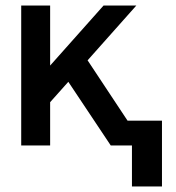

<svg xmlns="http://www.w3.org/2000/svg" viewBox="-20 -528 638 697"><path d="M57 -508H162V-290L356 -508H475L298 -309L443 -90H568V149H459V0H382L228 -231L162 -157V0H57Z"/></svg>

Font: LT Superior Semi-bold
Style: Regular
Weight: 600
Designer: Daniel Lyons
Foundry: LyonsType
Version: Version 1.0